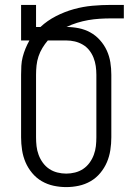

<svg xmlns="http://www.w3.org/2000/svg" viewBox="-20 -755 540 783"><path d="M250 8Q224 8 198.5 2.5Q173 -3 150.5 -16Q128 -29 111 -49.5Q94 -70 84 -93.5Q74 -117 70 -143Q66 -169 66 -195V-450Q66 -468 67 -486.5Q68 -505 72.5 -522.5Q77 -540 84 -557Q91 -574 100 -590H66V-735H127V-645H145Q173 -671 208 -689Q243 -707 280.5 -717.5Q318 -728 356.5 -731.5Q395 -735 434 -735H485V-680H434Q410 -680 386.5 -678.5Q363 -677 340 -673Q317 -669 294.5 -662Q272 -655 251 -645H250Q276 -645 301 -640Q326 -635 348 -623Q370 -611 387.5 -591.5Q405 -572 415.5 -549Q426 -526 430 -501Q434 -476 434 -450V-195Q434 -169 430 -143Q426 -117 416 -93.5Q406 -70 389 -49.5Q372 -29 349.5 -16Q327 -3 301.5 2.5Q276 8 250 8ZM250 -47Q268 -47 286 -51.5Q304 -56 319 -66Q334 -76 345 -91Q356 -106 362.5 -123.5Q369 -141 371 -159Q373 -177 373 -195V-450Q373 -468 370.5 -485.5Q368 -503 361.5 -519.5Q355 -536 344 -550Q333 -564 317.5 -573Q302 -582 285 -586Q268 -590 250 -590H175Q163 -576 153 -559.5Q143 -543 137 -525Q131 -507 129 -488Q127 -469 127 -450V-195Q127 -177 129 -159Q131 -141 137.5 -123.5Q144 -106 155 -91Q166 -76 181 -66Q196 -56 214 -51.5Q232 -47 250 -47Z"/></svg>

Font: Iosevka Fixed Light
Style: Regular
Weight: 300
Monospace: yes
Designer: Belleve Invis
Foundry: Belleve Invis
Version: Version 32.3.0